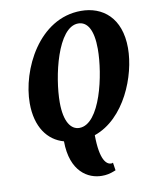

<svg xmlns="http://www.w3.org/2000/svg" viewBox="-101 -800 887 1112"><g transform="rotate(-10 342.0 -244.0)"><path d="M407 237C433 237 454 234 490 219L483 173C479 175 476 176 473 176C445 176 408 146 407 -2C590 -65 684 -304 684 -466C684 -645 579 -725 453 -725C204 -725 68 -445 68 -249C68 -110 131 -24 225 2C226 181 327 237 407 237ZM327 -59C278 -59 240 -109 240 -224C240 -374 303 -656 424 -656C477 -656 511 -605 511 -491C511 -341 450 -59 327 -59Z"/></g></svg>

Font: Noto Serif ExtraCondensed Black
Style: Italic
Weight: 900
Width: 2
Italic angle: -12°
Designer: Monotype Design Team
Foundry: Monotype Imaging Inc.
Version: Version 2.014